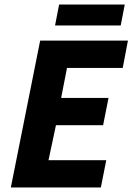

<svg xmlns="http://www.w3.org/2000/svg" viewBox="-20 -831 587 851"><path d="M28 0H427L451 -121H195L228 -276H437L461 -397H251L277 -530H524L547 -651H158ZM224 -718H515L533 -811H242Z"/></svg>

Font: Source Sans Pro
Style: Bold Italic
Weight: 700
Italic angle: -11°
Designer: Paul D. Hunt
Foundry: Adobe Systems Incorporated
Version: Version 3.006;hotconv 1.0.111;makeotfexe 2.5.65597